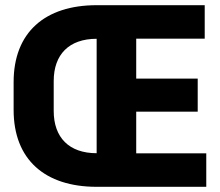

<svg xmlns="http://www.w3.org/2000/svg" viewBox="-20 -720 847 740"><path d="M352.5 0H775V-129H505V-289.5H742V-417H505V-571H769V-700H352.5C153.5 -700 32.5 -595.5 32.5 -403.5V-296.5C32.5 -104.5 153.5 0 352.5 0ZM352.5 -570.5V-129.5C246 -129.5 187 -190 187 -292.5V-407.5C187 -510 246 -570.5 352.5 -570.5Z"/></svg>

Font: MCL Standard Bold
Style: Regular
Weight: 700
Designer: Květoslav Bartoš
Foundry: Florian Karsten
Version: Version 1.001;Glyphs 3.2.3 (3260)